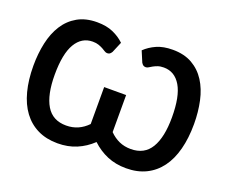

<svg xmlns="http://www.w3.org/2000/svg" viewBox="-119 -917 1315 1113"><g transform="rotate(20 538.0 -361.0)"><path d="M602 -665.5Q631.5 -694 672.2 -712.2Q713 -730.5 771.5 -730.5Q842 -730.5 891.8 -702Q941.5 -673.5 973 -624.2Q1004.5 -575 1019 -508.8Q1033.5 -442.5 1033.5 -367.5Q1033.5 -280.5 1015.2 -210.8Q997 -141 961 -92.5Q925 -44 872 -18Q819 8 749.5 8Q685.5 8 633.2 -14Q581 -36 538 -76.5Q495.5 -36 443.2 -14Q391 8 327 8Q257.5 8 204.2 -18Q151 -44 115 -92.5Q79 -141 60.8 -210.8Q42.5 -280.5 42.5 -367.5Q42.5 -442.5 57 -508.8Q71.5 -575 103 -624.2Q134.5 -673.5 184.5 -702Q234.5 -730.5 305 -730.5Q363 -730.5 404 -712.2Q445 -694 474.5 -665.5L446.5 -599Q439.5 -588 433.5 -584.8Q427.5 -581.5 419 -581.5Q411 -581.5 402.5 -587Q394 -592.5 382.8 -598.8Q371.5 -605 356 -610.5Q340.5 -616 319 -616Q251.5 -616 214 -552.8Q176.5 -489.5 176.5 -360.5Q176.5 -237 215.8 -171.5Q255 -106 338.5 -106Q378 -106 410.8 -120.5Q443.5 -135 470.5 -163V-391H606V-162.5Q633 -135 665.5 -120.5Q698 -106 737.5 -106Q821 -106 860.5 -171.5Q900 -237 900 -360.5Q900 -489.5 862.5 -552.8Q825 -616 757.5 -616Q735.5 -616 720.2 -610.5Q705 -605 693.8 -598.8Q682.5 -592.5 674 -587Q665.5 -581.5 657.5 -581.5Q649 -581.5 643 -584.8Q637 -588 630 -599Z"/></g></svg>

Font: Lato 2
Style: Bold
Weight: 700
Designer: Lukasz Dziedzic with Adam Twardoch and Botio Nikoltchev
Foundry: tyPoland Lukasz Dziedzic
Version: Version 2.015; 2015-08-06; http://www.latofonts.com/